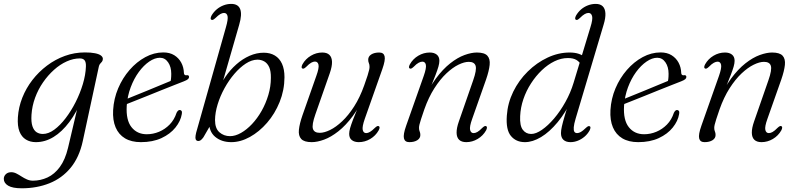

<svg xmlns="http://www.w3.org/2000/svg" viewBox="-62 -738 4204 1009"><path d="M373 3.5Q354.5 89 309 144Q263.5 199 197.5 225.2Q131.5 251.5 52.5 251.5Q4 251.5 -19 237.8Q-42 224 -42 202Q-42 187.5 -31.2 177.2Q-20.5 167 -3 167Q11 167 24.2 173.8Q37.5 180.5 51.2 189.5Q65 198.5 79.8 205Q94.5 211.5 111 211.5Q151 211.5 187.8 194.5Q224.5 177.5 252.5 139.5Q280.5 101.5 295.5 39L359 -230.5L371 -221.5Q341 -148 302.2 -96.5Q263.5 -45 219.2 -18Q175 9 126.5 9Q96.5 9 74 -4.8Q51.5 -18.5 40.2 -47.2Q29 -76 32 -122Q35.5 -174.5 55.2 -224.5Q75 -274.5 108.2 -317.5Q141.5 -360.5 185 -393.2Q228.5 -426 279 -444.2Q329.5 -462.5 384 -462.5Q416 -462.5 437.2 -458.2Q458.5 -454 468.8 -446Q479 -438 478.5 -428Q478 -419 473.8 -413.8Q469.5 -408.5 464.5 -403.2Q459.5 -398 457.5 -388.5ZM103.5 -135Q101 -96.5 108.5 -74.5Q116 -52.5 130.2 -43.2Q144.5 -34 163 -34Q192.5 -34 223.2 -56.5Q254 -79 283 -117Q312 -155 335.5 -201.5Q359 -248 373.5 -296.5Q388 -345 389.5 -388Q390.5 -410.5 382.8 -420.8Q375 -431 357.5 -431Q323.5 -431 288.5 -415.2Q253.5 -399.5 221.8 -371Q190 -342.5 164.2 -305.2Q138.5 -268 122.5 -224.5Q106.5 -181 103.5 -135Z M572.5 -205Q572.5 -205 591.8 -213Q611 -221 642.2 -233.5Q673.5 -246 709.5 -260.8Q745.5 -275.5 780 -290Q814.5 -304.5 840.5 -315L831.5 -301Q835 -310.5 836.5 -322Q838 -333.5 838 -350.5Q838 -386.5 821.5 -410.5Q805 -434.5 778.5 -434.5Q751.5 -434.5 722.2 -414.5Q693 -394.5 667.5 -359.8Q642 -325 624.8 -279.2Q607.5 -233.5 604 -181.5Q599.5 -107 629 -69.8Q658.5 -32.5 709.5 -32.5Q742.5 -32.5 773.8 -45.5Q805 -58.5 829.5 -83.5Q854 -108.5 866 -145.5Q870.5 -154 874.5 -157Q878.5 -160 883 -160Q889 -159.5 892.2 -154.8Q895.5 -150 893.5 -139Q887.5 -102 860 -67.8Q832.5 -33.5 786.5 -12.2Q740.5 9 678.5 9Q628.5 9 595 -11Q561.5 -31 545.5 -68.8Q529.5 -106.5 532.5 -159.5Q536 -219.5 559 -273.8Q582 -328 619 -370.5Q656 -413 701.8 -437.8Q747.5 -462.5 796 -462.5Q830 -462.5 853.8 -447.8Q877.5 -433 890.5 -408.8Q903.5 -384.5 904.5 -355Q904.5 -349 908 -345.2Q911.5 -341.5 917.5 -342.5Q924.5 -344 928 -341.5Q931.5 -339 931.5 -333.5Q931.5 -327.5 926 -322.2Q920.5 -317 904 -310.5Q885 -303 853.8 -290.8Q822.5 -278.5 785.8 -263.8Q749 -249 712 -234Q675 -219 644.2 -207Q613.5 -195 595 -187.5Q576.5 -180 576.5 -180Z M1125.5 -595.5Q1137.5 -637 1133.8 -653.5Q1130 -670 1115 -670Q1106.5 -670 1095.8 -664Q1085 -658 1070 -643Q1062.5 -636.5 1058 -634.2Q1053.5 -632 1049 -634Q1044.5 -636.5 1045 -642.2Q1045.5 -648 1049.5 -656Q1060.5 -675 1076.8 -688.8Q1093 -702.5 1112.8 -710Q1132.5 -717.5 1153 -717.5Q1189.5 -717.5 1200.2 -690Q1211 -662.5 1195 -608L1091 -247L1076.5 -246.5Q1094 -292 1120.5 -331.2Q1147 -370.5 1179.8 -399.5Q1212.5 -428.5 1249.5 -444.8Q1286.5 -461 1324 -461Q1358 -461 1382.5 -446.2Q1407 -431.5 1420 -402.8Q1433 -374 1433 -332Q1432.5 -263.5 1407.5 -201.8Q1382.5 -140 1341.5 -92.8Q1300.5 -45.5 1251.2 -18.2Q1202 9 1153.5 9Q1102 9 1068.5 -19.2Q1035 -47.5 1036.5 -102L1053.5 -97L1007 -16.5Q999 -5.5 992.8 -1.2Q986.5 3 980 3Q973.5 3 969.2 -1.2Q965 -5.5 965 -15.2Q965 -25 969 -41.5ZM1290.5 -424.5Q1260.5 -424 1229.5 -403.8Q1198.5 -383.5 1169.8 -350Q1141 -316.5 1118 -274.8Q1095 -233 1081.8 -189.8Q1068.5 -146.5 1068 -107.5Q1068 -63 1091.2 -42.8Q1114.5 -22.5 1147 -22.5Q1174.5 -22.5 1204.5 -39.5Q1234.5 -56.5 1262.5 -86.2Q1290.5 -116 1312.8 -155.2Q1335 -194.5 1348.2 -239Q1361.5 -283.5 1361.5 -329Q1362 -364 1352.8 -384.8Q1343.5 -405.5 1327.2 -415Q1311 -424.5 1290.5 -424.5Z M1928.5 -75Q1933 -73 1932.8 -67.2Q1932.5 -61.5 1928 -53Q1912 -24.5 1883.8 -7.8Q1855.5 9 1823.5 9Q1800.5 9 1786.8 -1.8Q1773 -12.5 1773 -34.5Q1773 -47.5 1778 -65Q1783 -82.5 1793.2 -109.2Q1803.5 -136 1820.5 -177Q1837.5 -218 1861.5 -278L1859 -252Q1829.5 -178.5 1792.2 -128.5Q1755 -78.5 1716.2 -48Q1677.5 -17.5 1641.2 -4.2Q1605 9 1576 9Q1536.5 9 1521 -7.8Q1505.5 -24.5 1508.8 -56Q1512 -87.5 1527.5 -132L1600.5 -339.5Q1615.5 -381 1611.8 -397.8Q1608 -414.5 1593 -414.5Q1584.5 -414.5 1573.5 -408.5Q1562.5 -402.5 1547.5 -387Q1540.5 -380.5 1535.8 -378.2Q1531 -376 1527 -378Q1522.5 -380 1523 -386Q1523.5 -392 1527.5 -400Q1543.5 -428.5 1571.8 -445.2Q1600 -462 1631.5 -462Q1656.5 -462 1669.2 -449.5Q1682 -437 1682.8 -413Q1683.5 -389 1671 -353L1595.5 -137.5Q1576 -82 1582.5 -61Q1589 -40 1618.5 -40Q1642 -40 1672.8 -55Q1703.5 -70 1736.2 -100.8Q1769 -131.5 1799.2 -178.8Q1829.5 -226 1852 -289.5Q1864 -322.5 1869.8 -341.5Q1875.5 -360.5 1877.8 -370.2Q1880 -380 1880 -386.5Q1880 -399 1876.5 -406.2Q1873 -413.5 1873 -424.5Q1873 -441.5 1889 -451.8Q1905 -462 1931 -462Q1954.5 -462 1959.2 -442.2Q1964 -422.5 1947.5 -375.5L1855 -113.5Q1840.5 -72 1844.2 -55.2Q1848 -38.5 1862.5 -38.5Q1871.5 -38.5 1882.2 -44.8Q1893 -51 1908 -66Q1915 -72.5 1919.8 -74.8Q1924.5 -77 1928.5 -75Z M2091.5 -378Q2087 -380 2087.2 -385.8Q2087.5 -391.5 2092 -400Q2108 -428.5 2136.2 -445.2Q2164.5 -462 2196.5 -462Q2219.5 -462 2233.2 -451Q2247 -440 2247 -418.5Q2247 -405.5 2242 -388Q2237 -370.5 2226.8 -343.8Q2216.5 -317 2199.8 -276Q2183 -235 2158.5 -175L2161 -201Q2191 -274.5 2228 -324.5Q2265 -374.5 2303.8 -405Q2342.5 -435.5 2379 -448.8Q2415.5 -462 2444 -462Q2484 -462 2499.2 -445.2Q2514.5 -428.5 2511.2 -397Q2508 -365.5 2492.5 -320.5L2419.5 -113.5Q2404.5 -72 2408.5 -55.2Q2412.5 -38.5 2427 -38.5Q2436 -38.5 2446.8 -44.5Q2457.5 -50.5 2472.5 -66Q2479.5 -72.5 2484.2 -74.8Q2489 -77 2493 -75Q2497.5 -72.5 2497 -66.8Q2496.5 -61 2492.5 -53Q2476.5 -24.5 2448.2 -7.8Q2420 9 2388.5 9Q2364 9 2351 -3.2Q2338 -15.5 2337.5 -40Q2337 -64.5 2349.5 -100L2424.5 -315.5Q2444 -371 2437.5 -392Q2431 -413 2401.5 -413Q2378 -413 2347.2 -398Q2316.5 -383 2283.8 -352.2Q2251 -321.5 2220.8 -274.2Q2190.5 -227 2168 -163.5Q2156.5 -130.5 2150.5 -111.5Q2144.5 -92.5 2142.2 -82.8Q2140 -73 2140 -66Q2140 -54.5 2143.5 -47Q2147 -39.5 2147 -28.5Q2147 -11.5 2131 -1.2Q2115 9 2089 9Q2065.5 9 2060.8 -11Q2056 -31 2072.5 -77.5L2165 -339.5Q2179.5 -381 2176 -397.5Q2172.5 -414 2157.5 -414Q2149 -414 2138 -408.2Q2127 -402.5 2112 -387Q2105 -380.5 2100.2 -378.2Q2095.5 -376 2091.5 -378Z M3110 -608 2963 -114.5Q2954.5 -86 2953.2 -69.2Q2952 -52.5 2956.5 -45.5Q2961 -38.5 2971 -38.5Q2980 -38.5 2990.5 -44.5Q3001 -50.5 3016.5 -65.5Q3023.5 -72 3028 -74.2Q3032.5 -76.5 3037 -74.5Q3041.5 -72.5 3041 -66.8Q3040.5 -61 3036.5 -52.5Q3026 -33.5 3009.8 -19.8Q2993.5 -6 2974.5 1.5Q2955.5 9 2936 9Q2912.5 9 2899.2 -3Q2886 -15 2886 -38.5Q2886 -52.5 2890.8 -73.8Q2895.5 -95 2906.5 -132Q2917.5 -169 2936 -229L2947.5 -223Q2911.5 -147.5 2868.5 -95.8Q2825.5 -44 2781.2 -17.5Q2737 9 2696.5 9Q2650 9 2623 -23.5Q2596 -56 2601.5 -130.5Q2606 -196.5 2635.2 -256.2Q2664.5 -316 2711.5 -362.2Q2758.5 -408.5 2815.5 -435.2Q2872.5 -462 2931.5 -462Q2959 -462 2979.2 -455.2Q2999.5 -448.5 3012.5 -436.5Q3025.5 -424.5 3031 -408L2994 -393.5Q2984 -413 2967.2 -423Q2950.5 -433 2922.5 -433Q2887 -433 2852 -416Q2817 -399 2785.5 -369Q2754 -339 2728.8 -300Q2703.5 -261 2688.5 -217Q2673.5 -173 2671.5 -127.5Q2669 -77.5 2685.5 -55.8Q2702 -34 2729.5 -34Q2754.5 -34 2786 -55.8Q2817.5 -77.5 2849.8 -115.2Q2882 -153 2909.2 -201.8Q2936.5 -250.5 2952.5 -303.5L3041 -595.5Q3054 -637 3049.5 -653.5Q3045 -670 3030.5 -670Q3021.5 -670 3010.8 -664Q3000 -658 2985 -643Q2978 -636.5 2973.5 -634.2Q2969 -632 2964.5 -634Q2960 -636.5 2960.5 -642.2Q2961 -648 2965 -656Q2976 -675 2992 -688.8Q3008 -702.5 3028 -710Q3048 -717.5 3068.5 -717.5Q3092.5 -717.5 3105.2 -705.2Q3118 -693 3119.5 -668.5Q3121 -644 3110 -608Z M3186 -205Q3186 -205 3205.2 -213Q3224.5 -221 3255.8 -233.5Q3287 -246 3323 -260.8Q3359 -275.5 3393.5 -290Q3428 -304.5 3454 -315L3445 -301Q3448.5 -310.5 3450 -322Q3451.5 -333.5 3451.5 -350.5Q3451.5 -386.5 3435 -410.5Q3418.5 -434.5 3392 -434.5Q3365 -434.5 3335.8 -414.5Q3306.5 -394.5 3281 -359.8Q3255.5 -325 3238.2 -279.2Q3221 -233.5 3217.5 -181.5Q3213 -107 3242.5 -69.8Q3272 -32.5 3323 -32.5Q3356 -32.5 3387.2 -45.5Q3418.5 -58.5 3443 -83.5Q3467.5 -108.5 3479.5 -145.5Q3484 -154 3488 -157Q3492 -160 3496.5 -160Q3502.5 -159.5 3505.8 -154.8Q3509 -150 3507 -139Q3501 -102 3473.5 -67.8Q3446 -33.5 3400 -12.2Q3354 9 3292 9Q3242 9 3208.5 -11Q3175 -31 3159 -68.8Q3143 -106.5 3146 -159.5Q3149.5 -219.5 3172.5 -273.8Q3195.5 -328 3232.5 -370.5Q3269.5 -413 3315.2 -437.8Q3361 -462.5 3409.5 -462.5Q3443.5 -462.5 3467.2 -447.8Q3491 -433 3504 -408.8Q3517 -384.5 3518 -355Q3518 -349 3521.5 -345.2Q3525 -341.5 3531 -342.5Q3538 -344 3541.5 -341.5Q3545 -339 3545 -333.5Q3545 -327.5 3539.5 -322.2Q3534 -317 3517.5 -310.5Q3498.5 -303 3467.2 -290.8Q3436 -278.5 3399.2 -263.8Q3362.5 -249 3325.5 -234Q3288.5 -219 3257.8 -207Q3227 -195 3208.5 -187.5Q3190 -180 3190 -180Z M3643 -378Q3638.5 -380 3638.8 -385.8Q3639 -391.5 3643.5 -400Q3659.5 -428.5 3687.8 -445.2Q3716 -462 3748 -462Q3771 -462 3784.8 -451Q3798.5 -440 3798.5 -418.5Q3798.5 -405.5 3793.5 -388Q3788.5 -370.5 3778.2 -343.8Q3768 -317 3751.2 -276Q3734.5 -235 3710 -175L3712.5 -201Q3742.5 -274.5 3779.5 -324.5Q3816.5 -374.5 3855.2 -405Q3894 -435.5 3930.5 -448.8Q3967 -462 3995.5 -462Q4035.5 -462 4050.8 -445.2Q4066 -428.5 4062.8 -397Q4059.5 -365.5 4044 -320.5L3971 -113.5Q3956 -72 3960 -55.2Q3964 -38.5 3978.5 -38.5Q3987.5 -38.5 3998.2 -44.5Q4009 -50.5 4024 -66Q4031 -72.5 4035.8 -74.8Q4040.5 -77 4044.5 -75Q4049 -72.5 4048.5 -66.8Q4048 -61 4044 -53Q4028 -24.5 3999.8 -7.8Q3971.5 9 3940 9Q3915.5 9 3902.5 -3.2Q3889.5 -15.5 3889 -40Q3888.5 -64.5 3901 -100L3976 -315.5Q3995.5 -371 3989 -392Q3982.5 -413 3953 -413Q3929.5 -413 3898.8 -398Q3868 -383 3835.2 -352.2Q3802.5 -321.5 3772.2 -274.2Q3742 -227 3719.5 -163.5Q3708 -130.5 3702 -111.5Q3696 -92.5 3693.8 -82.8Q3691.5 -73 3691.5 -66Q3691.5 -54.5 3695 -47Q3698.5 -39.5 3698.5 -28.5Q3698.5 -11.5 3682.5 -1.2Q3666.5 9 3640.5 9Q3617 9 3612.2 -11Q3607.5 -31 3624 -77.5L3716.5 -339.5Q3731 -381 3727.5 -397.5Q3724 -414 3709 -414Q3700.5 -414 3689.5 -408.2Q3678.5 -402.5 3663.5 -387Q3656.5 -380.5 3651.8 -378.2Q3647 -376 3643 -378Z"/></svg>

Font: Fraunces Light
Style: Italic
Weight: 300
Italic angle: -16°
Version: Version 1.000;[b76b70a41]